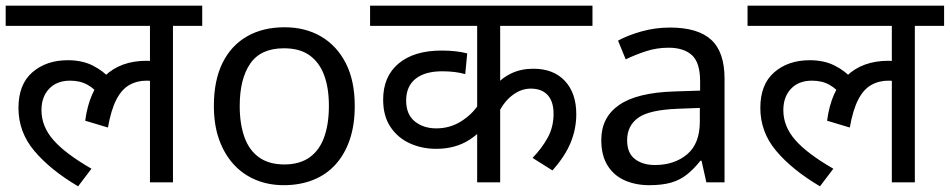

<svg xmlns="http://www.w3.org/2000/svg" viewBox="-20 -642 3344 676"><path d="M0 -551V-622H692V-551H589V0H508V-379L552 -347Q536 -354 522 -356Q508 -358 496 -358Q462 -358 435 -342.5Q408 -327 389.5 -291Q371 -255 360 -193L280 -217Q294 -322 349.5 -375Q405 -428 496 -428Q516 -428 533 -425Q550 -422 562 -418L565 -396L508 -415V-551ZM332 -304Q315 -328 289 -343Q263 -358 227 -358Q180 -358 153 -329.5Q126 -301 126 -254Q126 -197 168 -149Q210 -101 302 -48L255 14Q157 -44 101 -110.5Q45 -177 45 -262Q45 -345 94 -387.5Q143 -430 219 -430Q269 -430 306 -411.5Q343 -393 370 -363Z M1229 -269Q1229 -202 1211.5 -150.5Q1194 -99 1161.5 -63Q1129 -27 1082.5 -8.5Q1036 10 979 10Q926 10 881 -8.5Q836 -27 803 -63Q770 -99 751.5 -150.5Q733 -202 733 -269Q733 -358 763 -419.5Q793 -481 849 -513.5Q905 -546 982 -546Q1055 -546 1110.5 -513.5Q1166 -481 1197.5 -419.5Q1229 -358 1229 -269ZM824 -269Q824 -206 840.5 -159.5Q857 -113 892 -88Q927 -63 981 -63Q1035 -63 1070 -88Q1105 -113 1121.5 -159.5Q1138 -206 1138 -269Q1138 -333 1121 -378Q1104 -423 1069.5 -447.5Q1035 -472 980 -472Q898 -472 861 -418Q824 -364 824 -269Z M2066 -551H1741V-333L1727 -343Q1747 -368 1781 -384Q1815 -400 1858 -400Q1929 -400 1969 -357Q2009 -314 2009 -240Q2009 -188 1989 -139.5Q1969 -91 1925 -42L1855 -86Q1888 -120 1908.5 -157.5Q1929 -195 1929 -241Q1929 -285 1908 -307.5Q1887 -330 1849 -330Q1816 -330 1786.5 -308.5Q1757 -287 1738 -250L1741 -287V0H1660V-210L1674 -183Q1655 -164 1631.5 -149Q1608 -134 1579 -126Q1550 -118 1516 -118Q1465 -118 1422.5 -137.5Q1380 -157 1354.5 -195.5Q1329 -234 1329 -291Q1329 -373 1383.5 -418.5Q1438 -464 1535 -464Q1561 -464 1583.5 -461.5Q1606 -459 1625 -454L1618 -381Q1601 -386 1580.5 -388.5Q1560 -391 1537 -391Q1476 -391 1443 -364.5Q1410 -338 1410 -288Q1410 -239 1440.5 -214.5Q1471 -190 1516 -190Q1564 -190 1603 -214.5Q1642 -239 1664 -273L1660 -224V-551H1283V-622H2066Z M2339 -545Q2437 -545 2484 -502Q2531 -459 2531 -365V0H2467L2450 -76H2446Q2423 -47 2398.5 -27.5Q2374 -8 2342.5 1Q2311 10 2266 10Q2218 10 2179.5 -7Q2141 -24 2119 -59.5Q2097 -95 2097 -149Q2097 -229 2160 -272.5Q2223 -316 2354 -320L2445 -323V-355Q2445 -422 2416 -448Q2387 -474 2334 -474Q2292 -474 2254 -461.5Q2216 -449 2183 -433L2156 -499Q2191 -518 2239 -531.5Q2287 -545 2339 -545ZM2365 -259Q2265 -255 2226.5 -227Q2188 -199 2188 -148Q2188 -103 2215.5 -82Q2243 -61 2286 -61Q2354 -61 2399 -98.5Q2444 -136 2444 -214V-262Z M2612 -551V-622H3304V-551H3201V0H3120V-379L3164 -347Q3148 -354 3134 -356Q3120 -358 3108 -358Q3074 -358 3047 -342.5Q3020 -327 3001.5 -291Q2983 -255 2972 -193L2892 -217Q2906 -322 2961.5 -375Q3017 -428 3108 -428Q3128 -428 3145 -425Q3162 -422 3174 -418L3177 -396L3120 -415V-551ZM2944 -304Q2927 -328 2901 -343Q2875 -358 2839 -358Q2792 -358 2765 -329.5Q2738 -301 2738 -254Q2738 -197 2780 -149Q2822 -101 2914 -48L2867 14Q2769 -44 2713 -110.5Q2657 -177 2657 -262Q2657 -345 2706 -387.5Q2755 -430 2831 -430Q2881 -430 2918 -411.5Q2955 -393 2982 -363Z"/></svg>

Font: lhindi25
Style: Book
Weight: 400
Designer: Jelle Bosma - Monotype Design Team
Foundry: Monotype Imaging Inc.
Version: Version 2.003